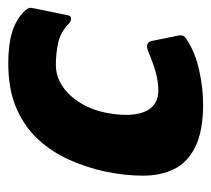

<svg xmlns="http://www.w3.org/2000/svg" viewBox="-44 -474 523 476"><g transform="rotate(-90 218.0 -236.5)"><path d="M197 5Q131 5 92 -14Q53 -33 36.5 -66.5Q20 -100 20 -144Q20 -188 30 -237Q40 -283 59 -326Q78 -369 109.5 -403.5Q141 -438 187.5 -458Q234 -478 299 -478Q343 -478 374 -469Q405 -460 427 -439Q434 -431 435.5 -427Q437 -423 435 -415L418 -332Q417 -323 410.5 -322.5Q404 -322 399 -326Q377 -348 350.5 -354Q324 -360 294 -360Q272 -360 252.5 -350Q233 -340 217.5 -322.5Q202 -305 191.5 -283Q181 -261 176 -236Q168 -195 172 -165.5Q176 -136 191 -121Q206 -106 231 -106Q252 -106 274.5 -112Q297 -118 328 -131Q350 -140 354 -122L367 -58Q369 -49 366.5 -44Q364 -39 355 -34Q324 -14 280.5 -4.5Q237 5 197 5Z"/></g></svg>

Font: Glory ExtraBold
Style: Italic
Weight: 800
Italic angle: -12°
Version: Version 1.011